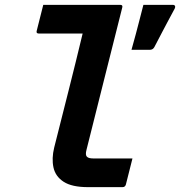

<svg xmlns="http://www.w3.org/2000/svg" viewBox="-20 -770 741 790"><path d="M158 -750H475Q486 -750 483 -739Q446 -592 409.5 -447Q373 -302 336 -154Q330 -132 338 -125Q344 -118 365 -118H525Q518 -92 511.5 -64.5Q505 -37 498 -11Q495 0 484 0H342Q276 0 242 -22Q208 -44 200 -81Q192 -118 203 -163Q233 -282 262.5 -398.5Q292 -515 320 -632H140Q128 -632 131 -643Q138 -669 144.5 -696.5Q151 -724 158 -750ZM596 -565H521Q532 -604 539 -630.5Q546 -657 553 -684Q560 -711 570 -750H691Q698 -750 700 -745.5Q702 -741 699 -735Q681 -701 669 -679Q657 -657 645.5 -634.5Q634 -612 615 -576Q609 -565 596 -565Z"/></svg>

Font: Recursive Mn Lnr St
Style: Bold Italic
Weight: 700
Italic angle: -15°
Monospace: yes
Version: Version 1.079;hotconv 1.0.112;makeotfexe 2.5.65598; ttfautoh